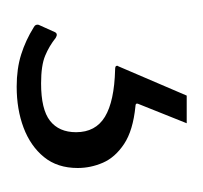

<svg xmlns="http://www.w3.org/2000/svg" viewBox="-27 -19 249 236"><g transform="rotate(90 98.0 99.5)"><path d="M186 129Q186 154 172.5 170.5Q159 187 136.5 195.5Q114 204 86 204Q64 204 46.5 198.5Q29 193 13 183Q9 181 10 177L19 157Q21 153 26 156Q36 164 48 169Q60 174 82 174Q114 174 128 163Q142 152 142 131Q142 107 123 95.5Q104 84 65 83Q61 83 60.5 81.5Q60 80 61 79L97 -5H131L107 55Q106 58 110 58Q140 61 156.5 72Q173 83 179.5 98Q186 113 186 129Z"/></g></svg>

Font: Libre Franklin Thin
Style: Regular
Weight: 100
Designer: Pablo Impallari, Rodrigo Fuenzalida, Nhung Nguyen
Foundry: Impallari Type
Version: Version 3.000